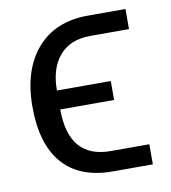

<svg xmlns="http://www.w3.org/2000/svg" viewBox="-66 -586 573 643"><g transform="rotate(-10 221.0 -264.0)"><path d="M402.8 0H266.6Q154.8 0 96.9 -66.2Q39.1 -132.3 39.1 -259.3Q39.1 -384.3 101.3 -456.3Q163.6 -528.3 274.9 -528.3H402.8V-460H271Q203.1 -460 166.3 -417.5Q129.4 -375 129.4 -299.3H312.5V-234.9H129.4Q129.4 -68.4 271.5 -68.4H402.8Z"/></g></svg>

Font: Arial
Style: Regular
Weight: 400
Designer: Steve Matteson
Foundry: Ascender Corporation
Version: Version 2.00.3